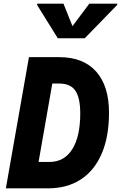

<svg xmlns="http://www.w3.org/2000/svg" viewBox="-20 -1028 660 1048"><path d="M12 0 138 -716H304.5Q435 -716 505 -637.2Q575 -558.5 575 -413Q575 -282 535.2 -189.5Q495.5 -97 421 -48.5Q346.5 0 242 0ZM190.5 -144H250Q330.5 -144 374.2 -213.2Q418 -282.5 418 -408.5Q418 -494.5 391.2 -533.2Q364.5 -572 303.5 -572H265.5ZM295.5 -819 182.5 -1001 183.5 -1008H326.5L385.5 -860.5H357L467.5 -1008H620.5L619.5 -1001L442.5 -819Z"/></svg>

Font: Google Sans Code
Style: Italic
Weight: 400
Italic angle: -10°
Monospace: yes
Designer: Google Sans Code Authors
Foundry: Google LLC
Version: Version 6.000